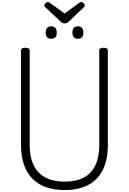

<svg xmlns="http://www.w3.org/2000/svg" viewBox="-20 -1907 1306 1946"><path d="M636 19Q528 19 445 -10.5Q362 -40 306.5 -98Q251 -156 222 -240.5Q193 -325 193 -436V-1396Q193 -1410 204 -1416.5Q215 -1423 237 -1423Q259 -1423 270 -1416.5Q281 -1410 281 -1396V-436Q281 -316 320.5 -233.5Q360 -151 439 -108.5Q518 -66 636 -66Q754 -66 831.5 -108.5Q909 -151 947.5 -233.5Q986 -316 986 -436V-1396Q986 -1410 997 -1416.5Q1008 -1423 1030 -1423Q1073 -1423 1073 -1396V-436Q1073 -289 1023 -187Q973 -85 875.5 -33Q778 19 636 19ZM499 -1514Q472 -1514 457.5 -1529.5Q443 -1545 443 -1576Q443 -1609 457 -1624.5Q471 -1640 500 -1640Q527 -1640 541 -1624Q555 -1608 555 -1577Q556 -1545 541.5 -1529.5Q527 -1514 499 -1514ZM770 -1514Q742 -1514 728 -1529.5Q714 -1545 714 -1576Q714 -1609 728 -1624.5Q742 -1640 770 -1640Q797 -1640 811 -1624Q825 -1608 825 -1577Q826 -1545 811.5 -1529.5Q797 -1514 770 -1514ZM804 -1887Q814 -1887 826.5 -1875.5Q839 -1864 839 -1853Q839 -1851 838.5 -1847Q838 -1843 833 -1837L679 -1690Q672 -1684 663.5 -1677Q655 -1670 635 -1670Q616 -1670 608 -1677Q600 -1684 593 -1690L436 -1837Q430 -1843 430 -1847Q430 -1851 430 -1853Q430 -1864 442.5 -1875.5Q455 -1887 465 -1887Q471 -1887 477 -1883.5Q483 -1880 490 -1875L635 -1770L779 -1875Q787 -1880 792 -1883.5Q797 -1887 804 -1887Z"/></svg>

Font: Playwrite FR Trad
Style: Regular
Weight: 400
Designer: Veronika Burian, José Scaglione
Foundry: TypeTogether
Version: Version 1.000